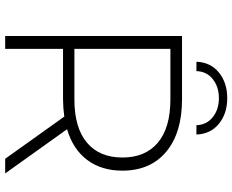

<svg xmlns="http://www.w3.org/2000/svg" viewBox="-100 -820 919 760"><g transform="rotate(90 360.0 -439.5)"><path d="M608 0 441 -234Q404 -229 373 -229H173V0H122V-700H373Q505 -700 580 -637.5Q655 -575 655 -464Q655 -381 612.5 -324.5Q570 -268 491 -245L666 0ZM373 -274Q485 -274 544 -323.5Q603 -373 603 -464Q603 -555 544 -604.5Q485 -654 373 -654H173V-274ZM368 -879Q429 -879 469.5 -846Q510 -813 512 -757H475Q474 -797 443.5 -821.5Q413 -846 368 -846Q323 -846 292.5 -821.5Q262 -797 261 -757H224Q226 -813 266.5 -846Q307 -879 368 -879Z"/></g></svg>

Font: Montserrat Atlas Light
Style: Regular
Weight: 300
Designer: Julieta Ulanovsky
Foundry: Julieta Ulanovsky
Version: Version 7.200